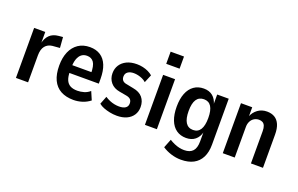

<svg xmlns="http://www.w3.org/2000/svg" viewBox="-104 -1156 2768 1782"><g transform="rotate(20 1280.0 -265.0)"><path d="M61 0V-494H171V-381H169Q181 -435 213 -466Q245 -497 300 -502L342 -506L350 -401L277 -395Q232 -390 206.5 -358Q181 -326 181 -266V0Z M631 10Q557 10 505 -18.5Q453 -47 426 -104Q399 -161 399 -246Q399 -325 424 -382.5Q449 -440 496.5 -472Q544 -504 611 -504Q672 -504 715 -476Q758 -448 780 -393.5Q802 -339 802 -260V-213H495V-290H716L702 -272Q702 -354 679 -386.5Q656 -419 612 -419Q580 -419 558 -402Q536 -385 523.5 -350.5Q511 -316 511 -259V-229Q511 -177 524.5 -145Q538 -113 565.5 -98Q593 -83 636 -83Q668 -83 700.5 -92.5Q733 -102 759 -125L794 -44Q758 -16 716 -3Q674 10 631 10Z M1060 10Q1024 10 990 3Q956 -4 927.5 -15Q899 -26 879 -43L910 -122Q933 -107 957 -97Q981 -87 1004.5 -82.5Q1028 -78 1050 -78Q1090 -78 1112.5 -93Q1135 -108 1135 -138Q1135 -164 1121 -178Q1107 -192 1077 -197L1010 -209Q951 -219 919.5 -257Q888 -295 888 -348Q888 -394 910.5 -429Q933 -464 974.5 -484Q1016 -504 1074 -504Q1105 -504 1134 -497.5Q1163 -491 1188 -479Q1213 -467 1231 -451L1198 -372Q1182 -387 1161 -396.5Q1140 -406 1118 -411Q1096 -416 1075 -416Q1039 -416 1016.5 -400Q994 -384 994 -353Q994 -329 1007.5 -314.5Q1021 -300 1050 -296L1115 -283Q1179 -272 1210 -234.5Q1241 -197 1241 -141Q1241 -95 1218.5 -61Q1196 -27 1155.5 -8.5Q1115 10 1060 10Z M1327 -600V-720H1459V-600ZM1335 0V-494H1453V0Z M1758 190Q1709 190 1661 175Q1613 160 1574 134L1608 48Q1632 63 1657 74Q1682 85 1707 90.5Q1732 96 1756 96Q1813 96 1841 65Q1869 34 1869 -31V-125H1871Q1858 -73 1823 -44.5Q1788 -16 1734 -16Q1678 -16 1637.5 -44.5Q1597 -73 1575.5 -128Q1554 -183 1554 -260Q1554 -337 1575.5 -391.5Q1597 -446 1638 -475Q1679 -504 1735 -504Q1789 -504 1824 -475Q1859 -446 1872 -393H1869V-494H1983V-40Q1983 34 1957 85.5Q1931 137 1881 163.5Q1831 190 1758 190ZM1770 -108Q1818 -108 1842 -146.5Q1866 -185 1866 -260Q1866 -336 1842 -373.5Q1818 -411 1770 -411Q1721 -411 1696.5 -373.5Q1672 -336 1672 -260Q1672 -185 1696.5 -146.5Q1721 -108 1770 -108Z M2104 0V-494H2215V-402H2213Q2230 -447 2268.5 -475.5Q2307 -504 2359 -504Q2404 -504 2435.5 -485Q2467 -466 2484 -427Q2501 -388 2501 -327V0H2382V-318Q2382 -351 2374 -370.5Q2366 -390 2351 -398.5Q2336 -407 2315 -407Q2290 -407 2268.5 -394.5Q2247 -382 2234.5 -358Q2222 -334 2222 -303V0Z"/></g></svg>

Font: Nunito Sans 10pt Condensed
Style: Bold
Weight: 700
Width: 3
Designer: Vernon Adams
Foundry: Vernon Adams
Version: Version 3.101;gftools[0.9.27]